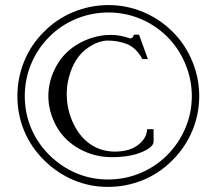

<svg xmlns="http://www.w3.org/2000/svg" viewBox="-20 -731 857 760"><path d="M410.2 -710.9Q481 -710.9 546.9 -683.3Q612.8 -655.8 663.6 -605Q713.4 -555.7 741 -488.8Q768.6 -421.9 768.6 -350.6Q768.6 -278.8 741 -212.9Q713.4 -147 661.6 -95.7Q610.4 -44.4 544.9 -17.8Q479.5 8.8 406.7 8.8Q335.4 8.8 271 -18.3Q206.5 -45.4 154.8 -96.7Q103 -147.5 75.9 -212.6Q48.8 -277.8 48.8 -350.6Q48.8 -422.9 75.9 -488.8Q103 -554.7 153.8 -605Q203.6 -655.8 270.3 -683.3Q336.9 -710.9 410.2 -710.9ZM174.3 -584.5Q127.9 -537.6 103 -477.3Q78.1 -417 78.1 -350.6Q78.1 -283.7 103 -224.1Q127.9 -164.6 175.3 -117.2Q223.1 -70.3 282.2 -45.4Q341.3 -20.5 407.2 -20.5Q474.1 -20.5 533.9 -45.2Q593.8 -69.8 641.1 -116.2Q688.5 -164.1 713.9 -224.4Q739.3 -284.7 739.3 -350.6Q739.3 -416 713.9 -477.3Q688.5 -538.6 643.1 -584.5Q596.2 -631.3 535.6 -656.5Q475.1 -681.6 409.7 -681.6Q342.8 -681.6 281.7 -656.5Q220.7 -631.3 174.3 -584.5ZM422.4 -108.9Q353 -108.9 293.5 -142.1Q233.9 -175.3 202.6 -232.4Q171.4 -289.6 171.4 -351.1Q171.4 -412.6 203.4 -470.2Q235.4 -527.8 294.9 -560.3Q354.5 -592.8 418.9 -592.8Q437.5 -592.8 455.6 -589.6Q473.6 -586.4 492.7 -579.6Q495.1 -579.1 497.1 -579.1Q506.3 -579.1 509.8 -593.8H530.3L565.4 -497.1H543.9Q518.6 -543 480 -557.6Q444.8 -570.3 408.2 -570.3H400.9Q358.9 -566.4 319.6 -535.6Q280.3 -504.9 260.3 -449.2Q244.1 -405.3 244.1 -359.4Q244.1 -347.2 245.1 -335Q250.5 -275.9 279.1 -225.6Q307.6 -175.3 352.1 -151.4Q387.2 -131.8 433.1 -130.9Q493.7 -130.9 527.8 -158.2Q562 -185.5 562 -219.7H587.9V-170.9Q587.9 -148.4 540.8 -128.7Q493.7 -108.9 422.4 -108.9Z"/></svg>

Font: Daray
Style: Regular
Weight: 400
Designer: Maxim Raikov
Foundry: Maxim Raikov
Version: Version 1.00 May 24, 2021, initial release